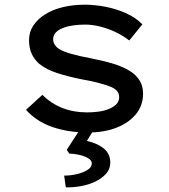

<svg xmlns="http://www.w3.org/2000/svg" viewBox="-20 -556 723 820"><path d="M356 10Q274 10 205.5 -13Q137 -36 91 -87L161 -151Q198 -114 246 -95Q294 -76 352 -76Q375 -76 399 -79Q423 -82 443.5 -90Q464 -98 476.5 -110.5Q489 -123 489 -142Q489 -173 446 -188Q424 -196 395 -203.5Q366 -211 330 -217Q270 -229 224 -244Q178 -259 148 -283Q127 -301 115.5 -326Q104 -351 104 -384Q104 -419 122 -446.5Q140 -474 172.5 -494.5Q205 -515 248.5 -525.5Q292 -536 342 -536Q385 -536 431 -527Q477 -518 518.5 -499.5Q560 -481 588 -452L532 -383Q507 -403 474.5 -418.5Q442 -434 408 -442.5Q374 -451 344 -451Q320 -451 296 -448Q272 -445 251.5 -437.5Q231 -430 219 -418Q207 -406 207 -388Q207 -376 213.5 -365.5Q220 -355 232 -347Q252 -335 286 -325.5Q320 -316 363 -308Q416 -298 461.5 -284.5Q507 -271 539 -250Q564 -233 577.5 -210Q591 -187 591 -156Q591 -104 559 -66.5Q527 -29 474.5 -9.5Q422 10 356 10ZM261 244 254 194Q282 194 309 187.5Q336 181 354 169.5Q372 158 372 142Q372 128 354.5 118.5Q337 109 314.5 104.5Q292 100 276 100L265 84L335 -24H394L351 46Q394 55 422.5 77.5Q451 100 451 139Q451 166 433 186Q415 206 387 219.5Q359 233 325.5 239Q292 245 261 244Z"/></svg>

Font: Lexend Mega
Style: Regular
Weight: 400
Designer: Bonnie Shaver-Troup, Thomas Jockin
Foundry: Lexend
Version: Version 1.007